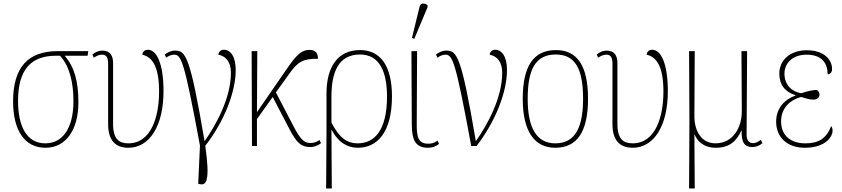

<svg xmlns="http://www.w3.org/2000/svg" viewBox="-20 -825 4758 1085"><path d="M237 10C353 10 423 -92 423 -246C423 -365 401 -445 346 -510H475L479 -536H306C142 -536 54 -449 54 -252C54 -88 119 10 237 10ZM236 -15C135 -15 82 -104 82 -255C82 -436 159 -510 296 -510H319C376 -448 395 -353 395 -253C395 -99 333 -15 236 -15Z M705 10C826 10 904 -115 904 -309C904 -467 865 -544 815 -544C804 -544 787 -538 784 -516C837 -504 879 -455 879 -308C879 -166 835 -15 705 -15C654 -15 619 -38 619 -124V-468C619 -510 603 -539 559 -539C539 -539 520 -532 502 -517L510 -499C529 -512 544 -516 556 -516C580 -516 591 -502 591 -466V-124C591 -32 632 10 705 10Z M1107 215C1147 226 1168 196 1140 -1C1249 -141 1312 -307 1312 -429C1312 -507 1282 -544 1244 -544C1229 -544 1216 -533 1214 -516C1254 -508 1285 -478 1285 -414C1285 -270 1200 -118 1136 -27C1053 -518 1028 -539 968 -539C946 -539 925 -528 911 -517L919 -499C934 -510 950 -516 963 -516C1004 -516 1020 -488 1110 -2L1100 213Z M1404 0H1432V-152L1521 -277L1618 -91C1656 -19 1682 6 1733 6C1751 6 1773 1 1794 -16L1785 -34C1770 -22 1753 -17 1734 -17C1699 -17 1678 -36 1638 -113L1539 -303L1614 -407C1665 -480 1695 -493 1777 -493C1777 -520 1766 -543 1730 -543C1686 -543 1658 -519 1603 -439L1432 -191L1434 -536H1402Z M1823 240H1855L1853 -91H1854C1895 -15 1948 10 2002 10C2109 10 2195 -73 2195 -281C2195 -451 2131 -542 2015 -542C1888 -542 1825 -447 1825 -296V-70ZM2002 -15C1936 -15 1896 -51 1853 -132V-280C1853 -417 1893 -517 2014 -517C2126 -517 2167 -418 2167 -279C2167 -86 2094 -15 2002 -15Z M2321 -605 2396 -784V-796C2379 -808 2357 -811 2351 -787L2308 -611ZM2399 10C2420 10 2442 4 2461 -12L2453 -30C2433 -16 2417 -13 2399 -13C2340 -13 2335 -58 2335 -122L2337 -536H2305L2307 -123C2307 -31 2330 10 2399 10Z M2643 0H2673C2782 -141 2845 -307 2845 -429C2845 -507 2815 -544 2777 -544C2762 -544 2749 -533 2747 -516C2787 -508 2818 -478 2818 -414C2818 -270 2733 -118 2669 -27C2586 -518 2561 -539 2501 -539C2479 -539 2458 -528 2444 -517L2452 -499C2467 -510 2483 -516 2496 -516C2537 -516 2553 -488 2643 0Z M3118 10C3239 10 3303 -77 3303 -267C3303 -455 3241 -542 3122 -542C2996 -542 2934 -453 2934 -267C2934 -78 3003 10 3118 10ZM3118 -15C3010 -15 2962 -106 2962 -267C2962 -433 3006 -517 3121 -517C3230 -517 3275 -437 3275 -267C3275 -111 3234 -15 3118 -15Z M3555 10C3676 10 3754 -115 3754 -309C3754 -467 3715 -544 3665 -544C3654 -544 3637 -538 3634 -516C3687 -504 3729 -455 3729 -308C3729 -166 3685 -15 3555 -15C3504 -15 3469 -38 3469 -124V-468C3469 -510 3453 -539 3409 -539C3389 -539 3370 -532 3352 -517L3360 -499C3379 -512 3394 -516 3406 -516C3430 -516 3441 -502 3441 -466V-124C3441 -32 3482 10 3555 10Z M3874 240H3906L3904 -64H3906C3918 -32 3953 10 4025 10C4101 10 4142 -26 4169 -87H4171C4169 -19 4188 6 4232 6C4251 6 4271 -1 4289 -16L4280 -34C4261 -22 4248 -16 4236 -16C4212 -16 4199 -33 4199 -63L4202 -536H4170L4172 -198C4173 -110 4126 -15 4023 -15C3946 -15 3904 -82 3904 -168L3906 -536H3874L3876 -136Z M4528 10C4653 10 4685 -60 4685 -84C4685 -100 4681 -108 4677 -112C4648 -40 4605 -15 4530 -15C4457 -15 4394 -52 4394 -139C4394 -221 4453 -263 4507 -277C4539 -268 4553 -262 4578 -262C4596 -262 4611 -274 4611 -290C4611 -304 4604 -311 4596 -317C4569 -316 4540 -309 4508 -298C4457 -306 4413 -343 4413 -409C4413 -469 4460 -516 4538 -516C4628 -516 4657 -464 4657 -405C4670 -405 4682 -415 4682 -435C4682 -487 4638 -541 4539 -541C4447 -541 4384 -487 4384 -409C4384 -346 4416 -306 4475 -287V-285C4417 -265 4366 -216 4366 -138C4366 -50 4427 10 4528 10Z"/></svg>

Font: Noto Serif SemiCondensed Thin
Style: Regular
Weight: 100
Width: 4
Designer: Monotype Design Team
Foundry: Monotype Imaging Inc.
Version: Version 2.015